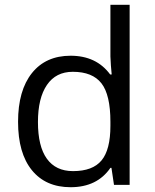

<svg xmlns="http://www.w3.org/2000/svg" viewBox="-20 -780 653 810"><path d="M450.2 -71.8H445.8Q389.6 9.8 277.8 9.8Q172.9 9.8 114.5 -62Q56.2 -133.8 56.2 -266.1Q56.2 -398.4 114.7 -471.7Q173.3 -544.9 277.8 -544.9Q386.7 -544.9 444.8 -465.8H451.2L447.8 -504.4L445.8 -542V-759.8H526.9V0H460.9ZM288.1 -58.1Q371.1 -58.1 408.4 -103.3Q445.8 -148.4 445.8 -249V-266.1Q445.8 -379.9 408 -428.5Q370.1 -477.1 287.1 -477.1Q215.8 -477.1 178 -421.6Q140.1 -366.2 140.1 -265.1Q140.1 -162.6 177.7 -110.4Q215.3 -58.1 288.1 -58.1Z"/></svg>

Font: f0_4961  
Style: Regular
Weight: 400
Foundry: Ascender Corporation
Version: Version 1.10